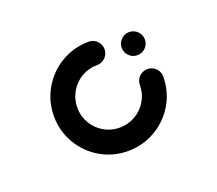

<svg xmlns="http://www.w3.org/2000/svg" viewBox="-53 -583 387 343"><g transform="rotate(-20 141.0 -411.0)"><path d="M214.4 -506.3Q223.7 -506.3 230.2 -499.8Q236.7 -493.4 236.7 -484.1Q236.7 -475.2 230.2 -468.7Q223.7 -462.3 214.4 -462.3Q205.6 -462.3 199.1 -468.7Q192.6 -475.2 192.6 -484.1Q192.6 -493.4 199.1 -499.8Q205.6 -506.3 214.4 -506.3ZM222.6 -433Q228.5 -433 233.7 -430Q238.9 -427.1 241.9 -421.9Q244.8 -416.7 244.8 -410.8Q244.8 -382.6 230.8 -358.7Q216.7 -334.8 192.8 -321Q168.9 -307.1 140.8 -307.1Q112.6 -307.1 88.7 -320.9Q64.8 -334.8 50.9 -358.7Q37 -382.6 37 -410.8Q37 -438.9 50.9 -462.8Q64.8 -486.7 88.7 -500.8Q112.6 -514.8 140.7 -514.8Q146.7 -514.8 151.9 -511.9Q157 -508.9 160 -503.7Q163 -498.5 163 -492.6Q163 -486.7 160 -481.5Q157 -476.3 151.9 -473.4Q146.7 -470.4 140.7 -470.4Q124.4 -470.4 110.9 -462.4Q97.4 -454.5 89.5 -440.8Q81.5 -427.1 81.5 -410.8Q81.5 -394.5 89.5 -380.9Q97.4 -367.4 110.9 -359.5Q124.5 -351.5 140.8 -351.5Q157 -351.5 170.8 -359.5Q184.5 -367.4 192.4 -381Q200.4 -394.5 200.4 -410.8Q200.4 -416.7 203.3 -421.9Q206.3 -427.1 211.5 -430Q216.7 -433 222.6 -433Z"/></g></svg>

Font: 26F Galaxy Sans
Style: Regular
Weight: 400
Designer: C₂₉H₂₅N₃O₅
Version: Version 1.100;FEAKit 1.0